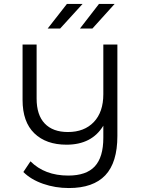

<svg xmlns="http://www.w3.org/2000/svg" viewBox="-20 -751 713 970"><path d="M397 -731 284 -607H221L318 -731ZM447 -607H384L480 -731H559ZM502 -526H573V-64Q573 70 512 134.5Q451 199 328 199Q259 199 197.5 177.5Q136 156 98 118L134 64Q206 136 325 136Q416 136 459 89.5Q502 43 502 -55V-116Q444 -20 316 -20Q213 -20 153.5 -77.5Q94 -135 94 -246V-526H165V-253Q165 -170 206 -127Q247 -84 323 -84Q406 -84 454 -134.5Q502 -185 502 -275Z"/></svg>

Font: Montserrat Alternates
Style: Regular
Weight: 400
Designer: Julieta Ulanovsky
Foundry: Julieta Ulanovsky
Version: Version 7.200;PS 007.200;hotconv 1.0.88;makeotf.lib2.5.64775